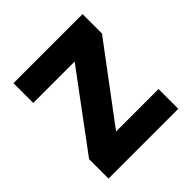

<svg xmlns="http://www.w3.org/2000/svg" viewBox="-153 -672 790 790"><g transform="rotate(-45 241.5 -277.0)"><path d="M197 -115H444V0H38V-113L280 -439H39V-554H441V-441Z"/></g></svg>

Font: MSTAGE SemiBold
Style: Regular
Weight: 600
Designer: Ninad Kale (Devanagari), Jonny Pinhorn (Latin)
Foundry: Indian Type Foundry
Version: 4.004